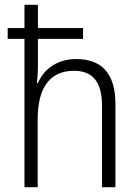

<svg xmlns="http://www.w3.org/2000/svg" viewBox="-20 -831 577 800"><path d="M138 -811H82V-714H12V-669H82V-51H137V-333C137 -471 191 -536 289 -536C364 -536 405 -492 405 -391V-51H461V-397C461 -525 404 -585 297 -585C216 -585 162 -541 138 -485H134C136 -509 138 -531 138 -559V-669H326V-714H138Z"/></svg>

Font: Noto Sans Tamil UI SemiCondensed Light
Style: Regular
Weight: 300
Width: 4
Designer: Jelle Bosma - Monotype Design Team
Foundry: Monotype Imaging Inc.
Version: Version 2.004